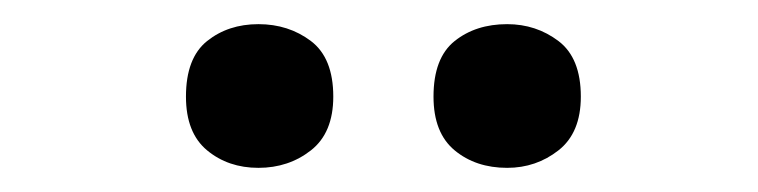

<svg xmlns="http://www.w3.org/2000/svg" viewBox="-20 -764 628 159"><path d="M134 -684Q134 -716 151.5 -730Q169 -744 194 -744Q219 -744 237.5 -730Q256 -716 256 -684Q256 -654 237.5 -639.5Q219 -625 194 -625Q169 -625 151.5 -639.5Q134 -654 134 -684ZM339 -684Q339 -716 356.5 -730Q374 -744 400 -744Q424 -744 442.5 -730Q461 -716 461 -684Q461 -654 442.5 -639.5Q424 -625 400 -625Q374 -625 356.5 -639.5Q339 -654 339 -684Z"/></svg>

Font: Noto Sans Cherokee SemiBold
Style: Regular
Weight: 600
Designer: Monotype Design Team
Foundry: Monotype Imaging Inc.
Version: Version 2.001; ttfautohint (v1.8.4.7-5d5b)